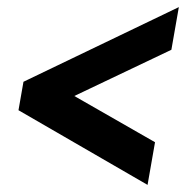

<svg xmlns="http://www.w3.org/2000/svg" viewBox="-20 -520 523 540"><path d="M395 0 32 -210 46 -290 483 -500 462 -380 189 -250 416 -120Z"/></svg>

Font: Scada
Style: Bold Italic
Weight: 700
Italic angle: -10°
Version: Version 4.000